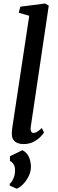

<svg xmlns="http://www.w3.org/2000/svg" viewBox="-20 -838 340 1130"><path d="M161 -91.5Q158.5 -74.5 163 -65Q167.5 -55.5 176.5 -55.5Q185.5 -55.5 196.5 -61.2Q207.5 -67 226 -84.5L239 -57.5Q234.5 -50.5 219.5 -34.2Q204.5 -18 178.8 -4Q153 10 116.5 10Q98.5 10 83 3.8Q67.5 -2.5 58.2 -16.2Q49 -30 49.5 -52.5Q49.5 -57 50 -63.5Q50.5 -70 51.2 -76.8Q52 -83.5 52.5 -87.5L152 -745L90.5 -763L99.5 -798.5L245.5 -817.5L267 -805ZM77.5 272.5 37 254V244Q50 234 59.8 210.2Q69.5 186.5 68.5 161.5Q68.5 143.5 60.5 129.8Q52.5 116 38.5 109V81.5L112 46Q138 59.5 149.2 84Q160.5 108.5 162 138.5Q163 170.5 148.5 199.5Q134 228.5 113.8 248.2Q93.5 268 77.5 272.5Z"/></svg>

Font: Merriweather Medium
Style: Italic
Weight: 500
Italic angle: -7.8°
Version: Version 2.101